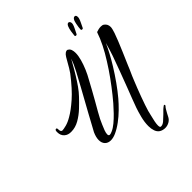

<svg xmlns="http://www.w3.org/2000/svg" viewBox="-296 -1065 1544 1544"><g transform="rotate(-45 476.5 -292.5)"><path d="M689 283Q676 283 663 279.5Q650 276 639 269Q620 256 611.5 231Q603 206 603 176Q603 131 615.5 82.5Q628 34 639 3Q650 -28 666.5 -71Q683 -114 702 -163Q728 -232 755 -303.5Q782 -375 800 -427Q808 -450 817 -480Q826 -510 834 -539Q799 -459 743 -368Q706 -308 666.5 -252.5Q627 -197 589 -152Q562 -120 525.5 -84Q489 -48 448.5 -18Q408 12 368 30Q352 37 337 40.5Q322 44 309 44Q278 44 259.5 25Q241 6 241 -27Q241 -59 259 -99Q269 -117 289 -154Q309 -191 334 -237L440 -429Q475 -492 504.5 -548.5Q534 -605 548 -647Q544 -640 540 -633Q536 -626 532 -619Q502 -565 476 -523Q452 -484 427 -448.5Q402 -413 375 -385Q346 -354 307.5 -317.5Q269 -281 224.5 -255.5Q180 -230 133 -230Q96 -229 73 -250Q50 -271 50 -306V-312Q50 -329 58 -333Q60 -334 63 -334Q72 -334 72 -321Q72 -288 90 -288Q103 -288 134.5 -296Q166 -304 203 -326Q251 -353 315.5 -409.5Q380 -466 459 -569Q471 -586 482 -604.5Q493 -623 503 -641Q516 -664 528 -684Q540 -704 552 -712Q563 -719 571 -719Q577 -719 581 -715Q595 -707 600.5 -691Q606 -675 606 -654Q606 -623 595 -583Q584 -543 566.5 -502Q549 -461 528 -425Q510 -391 487.5 -350.5Q465 -310 443 -271Q418 -228 398 -192.5Q378 -157 369 -139Q360 -119 349 -95Q338 -71 330 -48.5Q322 -26 322 -11Q322 6 336 6Q345 6 363 -2Q389 -13 418.5 -37.5Q448 -62 477.5 -92.5Q507 -123 533 -153Q559 -183 576 -205Q617 -256 658.5 -313.5Q700 -371 736 -429Q773 -487 801 -543Q829 -599 845 -648L848 -651Q859 -655 872 -658Q885 -661 898 -661Q906 -661 914 -659.5Q922 -658 928 -653Q953 -635 953 -602Q953 -585 940 -546Q930 -517 914.5 -478.5Q899 -440 878 -391L840 -303Q836 -292 830 -279.5Q824 -267 819 -253Q807 -227 796 -201.5Q785 -176 779 -160Q769 -136 756 -102.5Q743 -69 729.5 -32.5Q716 4 705 36.5Q694 69 688 90Q687 96 685 103.5Q683 111 681 119Q671 157 666 183.5Q661 210 661 226Q661 250 672 250Q692 251 712.5 233.5Q733 216 755 194Q767 182 779 170Q791 158 804 149Q808 145 812 145Q818 145 818 151Q818 156 814 160Q808 165 799 180Q790 195 782 210Q774 225 770 233Q759 257 736.5 270Q714 283 689 283ZM708 -750Q697 -750 697 -759Q698 -774 702.5 -802.5Q707 -831 715 -849Q724 -868 737 -868Q743 -868 748.5 -861.5Q754 -855 754 -844Q754 -836 751 -827Q748 -816 738 -796Q728 -776 718 -756Q715 -750 708 -750ZM778 -750Q767 -750 767 -759Q767 -767 769 -783.5Q771 -800 775 -818.5Q779 -837 784 -849Q794 -868 807 -868Q823 -868 823 -845Q823 -836 820 -827Q817 -816 807.5 -796.5Q798 -777 788 -756Q786 -750 778 -750Z"/></g></svg>

Font: Birthstone Bounce Medium
Style: Regular
Weight: 500
Designer: Robert E. Leuschke
Foundry: Rob Leuschke
Version: Version 1.010; ttfautohint (v1.8.3)